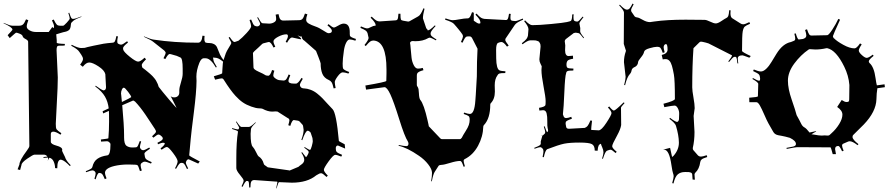

<svg xmlns="http://www.w3.org/2000/svg" viewBox="-35 -930 4975 1075"><path d="M234.9 -41 233.4 -47.9Q231 -47.9 208.5 -45.9V-50.8L230.5 -53.2Q223.1 -64 211.4 -64H157.7Q149.9 -64 117.7 -41.7Q85.4 -19.5 85.4 -6.8L77.6 22L63.5 18.1L73.7 -8.8Q73.7 -30.8 115.2 -86.4Q129.4 -105 129.4 -112.8L122.6 -695.8Q122.6 -704.1 108.2 -711.4Q93.8 -718.8 92 -726.8Q90.3 -734.9 75.9 -741Q61.5 -747.1 54.7 -747.1Q53.2 -747.1 19.5 -716.8L7.8 -732.9Q34.7 -760.7 34.7 -764.2Q34.7 -776.9 -15.1 -799.8L-14.2 -801.8Q20.5 -786.1 33.7 -786.1H72.8Q85 -786.1 93 -792.5Q101.1 -798.8 110.8 -821.8L123.5 -816.9Q114.7 -793.9 114.7 -781.5Q114.7 -769 130.6 -760Q146.5 -751 164.6 -751H237.8L257.8 -778.8L264.6 -772Q267.6 -774.9 267.6 -783.4Q267.6 -792 255.9 -815.9L265.6 -820.8Q276.9 -797.9 283.2 -792Q289.6 -786.1 299.8 -786.1H318.8Q322.8 -786.1 339.1 -803.5Q355.5 -820.8 355.5 -826.9Q355.5 -833 347.7 -856.9L352.5 -858.9Q360.4 -835.4 364 -829.8Q367.7 -824.2 372.6 -824.2H375.5Q385.3 -824.2 420.4 -837.9L421.4 -835.9Q389.2 -823.7 378.4 -815.9L365.7 -804.2Q361.8 -799.8 361.6 -790.5Q361.3 -781.2 358.4 -772.7Q355.5 -764.2 349.6 -760.3Q340.3 -753.9 330.6 -752.2Q320.8 -750.5 303 -744.9Q285.2 -739.3 279.8 -737.8L282.7 -704.1V-690.9Q282.7 -685.5 328.6 -684.1L326.7 -674.8Q319.8 -674.3 311.5 -674.3H299.8Q287.1 -674.3 284.7 -668.9Q281.7 -663.1 281.7 -648.9L288.6 -496.1Q288.6 -447.8 283.2 -354Q277.8 -260.3 277.3 -236.6Q276.9 -212.9 282.2 -205.6Q287.6 -198.2 308.6 -184.1L303.7 -175.8Q277.8 -192.9 263.7 -192.9Q249.5 -192.9 249.5 -179.2V-136.2Q249.5 -123 281.5 -114.5Q313.5 -106 313.5 -91.8L312.5 -87.9Q312.5 -83.5 319.8 -69.8Q327.1 -56.2 328.6 -51.8Q334.5 -30.8 360.8 -4.9L356.4 0Q326.7 -31.2 309.6 -35.2H308.6L305.7 -36.1Q285.6 -36.1 285.6 12.2L273.4 11.2Q273.4 -7.8 265.6 -25.4Q257.8 -43 241.7 -46.9L231.4 -28.8Q234.9 -36.6 234.9 -41Z M500.5 74.2 493.7 70.8Q500.5 48.8 500.5 41.3Q500.5 33.7 494.9 28.8Q489.3 23.9 481.9 23.9Q474.6 23.9 447.8 34.2L444.8 28.8Q468.8 19 475.1 14.4Q481.4 9.8 482.4 3.9Q489.3 -25.9 509.8 -40.5Q530.3 -55.2 565.4 -60.1Q583.5 -61.5 583.5 -121.1Q583.5 -126 582.5 -127.9H581.5Q574.2 -139.2 563.5 -139.2L530.8 -137.2L529.8 -148.9Q571.8 -153.8 571.8 -155.8Q575.7 -199.2 575.7 -250Q575.7 -300.8 574.7 -309.1L542.5 -294.9L539.6 -307.1L573.7 -323.2Q569.3 -360.4 552.7 -389.2Q536.1 -418 498.5 -445.8L500.5 -450.2Q532.2 -427.2 544.4 -423.8Q558.6 -424.8 558.6 -441.9L554.7 -515.1Q549.3 -537.1 516.1 -558.6Q482.9 -580.1 464.8 -580.1Q446.8 -580.1 428.7 -556.2L413.6 -567.9Q429.7 -589.4 429.7 -599.4Q429.7 -609.4 420.4 -623L408.7 -640.1Q399.9 -654.8 363.8 -673.8L366.7 -679.2Q402.3 -661.1 419.4 -661.1L439.5 -662.1Q444.3 -664.6 490 -674.3Q535.6 -684.1 545.2 -685.3Q554.7 -686.5 569.1 -688.5Q583.5 -690.4 593.3 -690.7Q603 -690.9 607.4 -697.3Q611.8 -703.6 616.7 -728L625.5 -726.1Q621.6 -708.5 621.6 -701.4Q621.6 -694.3 622.1 -691.9Q622.6 -689.5 624 -687.7Q625.5 -686 626.2 -685.5Q627 -685.1 629.9 -683.8Q632.8 -682.6 635.3 -681.4Q637.7 -680.2 644.5 -680.2Q651.4 -680.2 676.8 -699.2L681.6 -691.9Q653.8 -669.9 653.8 -660.2Q653.8 -657.2 654.8 -654.8V-651.9Q658.7 -638.7 692.1 -611.8Q725.6 -585 738.3 -585Q751 -585 774.4 -606.9L782.7 -598.1Q758.8 -574.2 758.8 -566.7Q758.8 -559.1 761.7 -553.2L760.7 -554.2Q761.7 -551.3 764.6 -549.6Q767.6 -547.9 778.1 -539.3Q788.6 -530.8 792.2 -527.8Q795.9 -524.9 805.2 -516.8Q814.5 -508.8 818.6 -504.2Q822.8 -499.5 829.6 -491.5Q836.4 -483.4 839.8 -476.6Q850.1 -458.5 853.5 -443.8Q871.1 -420.4 910.6 -373.8Q950.2 -327.1 953.6 -326.2L920.4 -392.1Q927.2 -384.8 940.2 -384.8Q953.1 -384.8 960.9 -392.1Q968.8 -399.4 968.8 -411.1V-423.8Q968.8 -439.9 978.3 -469.2Q987.8 -498.5 987.8 -517.1V-544.9Q987.8 -602.5 975.6 -607.9L954.6 -617.2L923.8 -626Q917 -627.9 915.5 -627.9Q905.8 -627.9 890.6 -599.1L880.4 -604Q892.6 -627.9 892.6 -633.5Q892.6 -639.2 884.8 -647L821.8 -696.8Q810.1 -706.1 770.5 -724.1L771.5 -726.1Q811 -709.5 826.7 -708Q939.9 -690.9 1073.7 -690.9Q1095.2 -690.9 1098.6 -730L1110.4 -729Q1109.4 -723.1 1109.4 -715.6Q1109.4 -708 1109.6 -704.3Q1109.9 -700.7 1111.6 -698Q1113.3 -695.3 1113.8 -693.8Q1114.3 -692.4 1117.4 -691.4Q1120.6 -690.4 1121.6 -690.4Q1126.5 -689 1139.2 -689Q1151.9 -689 1163.1 -683.1Q1174.3 -677.2 1179.7 -666Q1185.1 -654.8 1189.5 -642.1Q1202.1 -606 1228.5 -581.1L1223.6 -576.2Q1194.8 -603 1176.8 -606L1157.7 -607.9Q1160.2 -587.9 1163.6 -582Q1167 -576.2 1171.6 -567.9Q1176.3 -559.6 1178.7 -555.2L1173.8 -551.8Q1146 -600.1 1120.1 -603.5Q1116.7 -604 1106.4 -604Q1091.8 -604 1081.1 -578.1Q1064.5 -536.1 1064.5 -501L1065.4 -477.1Q1064.9 -415 1050.3 -300Q1035.6 -185.1 1032.7 -150.9L1024.4 -60.1Q1024.4 -56.6 1083.5 -25.9L1074.7 -14.2L1021.5 -38.1Q1014.2 -38.1 1009.8 -30.8Q1005.4 -23.4 1005.4 -18.1Q1005.4 -12.7 1018.6 13.2L1011.7 16.1Q1001.5 -6.8 996.1 -12.5Q990.7 -18.1 984.4 -18.1H980.5Q974.1 -18.1 968.8 -12.5Q963.4 -6.8 950.7 15.1L944.8 12.2Q959.5 -14.2 959.5 -26.9Q959.5 -39.6 934.1 -73.2Q908.7 -106.9 899.7 -106.9Q890.6 -106.9 869.6 -91.8L863.8 -99.1Q887.7 -117.7 887.7 -127V-127.9Q884.8 -130.9 877 -130.9Q869.1 -130.9 849.6 -122.1L846.7 -130.9Q876.5 -144.5 876.5 -153.8Q876.5 -158.2 875.5 -160.2V-159.2L872.6 -164.1L863.8 -171.9Q857.9 -176.8 851.6 -176.8Q845.2 -176.8 823.7 -159.2L816.4 -167Q838.4 -186.5 838.4 -192.9Q838.4 -199.2 832 -208.5Q825.7 -217.8 807.9 -245.1Q790 -272.5 779.3 -288.1Q749 -332.5 721.7 -360.8Q713.4 -367.2 710.4 -367.2L649.4 -340.8Q659.7 -228 659.7 -172.9V-161.1Q659.7 -124 672.9 -114Q686 -104 707 -104.2Q728 -104.5 731 -106.4Q737.3 -109.9 747.6 -140.1L755.4 -138.2Q748.5 -115.7 748.5 -107.7Q748.5 -99.6 755.4 -94.2Q758.8 -88.9 766.8 -88.9Q774.9 -88.9 800.8 -104L804.7 -97.2Q786.1 -85 779.8 -79.3Q773.4 -73.7 773.4 -68.8L774.4 -64L776.4 -51.8Q777.3 -43.9 784.4 -37.8Q791.5 -31.7 814.5 -22L810.5 -14.2Q784.2 -24.9 775.4 -24.9Q766.6 -24.9 760.7 -19Q752.4 -14.6 752.4 -4.6Q752.4 5.4 758.8 24.9L748.5 27.8Q739.3 -2.9 734.1 -5.4Q729 -7.8 722.7 -7.8L691.4 -8.8Q655.8 -9.8 621.1 -3.9Q552.7 8.3 552.7 38.1Q552.7 46.9 561.5 68.8L551.8 73.2Q542.5 50.3 536.4 44.2Q530.3 38.1 520.5 38.1Q510.7 38.1 500.5 74.2ZM642.6 -405.8 643.6 -398.9 647.5 -358.9Q699.7 -384.3 699.7 -386.2Q699.7 -393.1 682.1 -416Q664.6 -439 658.4 -439Q652.3 -439 647.5 -428.7Q642.6 -418.5 642.6 -405.8Z M1297.4 -205.1Q1301.3 -205.1 1304.2 -213.9Q1304.2 -218.8 1286.1 -248L1289.1 -250Q1309.6 -219.2 1316.4 -219.2H1358.4Q1368.2 -219.2 1395 -245.1L1397.5 -243.2Q1370.1 -217.3 1370.1 -207L1368.2 -181.2Q1368.2 -118.2 1380.4 -107.9Q1388.7 -99.1 1398.9 -77.9Q1409.2 -56.6 1412.1 -55.2Q1434.1 -41.5 1441.4 -14.2Q1442.9 -9.3 1445.3 -6.8L1464.4 6.8L1584 23.9L1586.4 24.9L1636.2 3.9Q1641.6 -1.5 1650.9 -7.8Q1668.5 -19.5 1668.5 -35.2Q1668.5 -50.8 1652.3 -75.2L1656.2 -78.1L1678.2 -49.8Q1683.1 -53.7 1688.2 -64Q1693.4 -74.2 1693.4 -78.1Q1693.4 -82 1689.9 -85.9Q1686.5 -89.8 1668.5 -103L1670.4 -106.9Q1695.8 -90.8 1700.4 -90.8Q1705.1 -90.8 1710.7 -111.8Q1716.3 -132.8 1716.3 -139.6Q1716.3 -146.5 1714.4 -157.2L1706.1 -182.1Q1706.1 -187.5 1699.2 -192.9Q1692.4 -198.2 1688 -198.2Q1675.8 -198.2 1657.2 -145L1652.3 -147Q1665 -181.2 1665 -203.1L1662.1 -223.1Q1662.1 -226.1 1660.2 -230L1642.1 -250Q1639.6 -252.4 1635.3 -253.9L1617.2 -256.8L1610.4 -257.8Q1600.1 -257.8 1590.3 -225.1L1579.1 -229Q1585.4 -250.5 1585.4 -256.3Q1585.4 -265.6 1574.2 -270L1519 -305.2Q1516.1 -306.2 1509.3 -306.2L1488.3 -305.2Q1463.9 -305.2 1435.1 -320.8Q1430.2 -323.2 1414.6 -323.5Q1398.9 -323.7 1371.8 -333.3Q1344.7 -342.8 1324.5 -356.7Q1304.2 -370.6 1283.7 -393.1Q1255.4 -423.8 1218.3 -482.9Q1213.4 -491.2 1206.3 -491.2Q1199.2 -491.2 1169.4 -483.9L1162.1 -502.9Q1209 -516.1 1209 -520Q1210 -528.3 1210.4 -544.9Q1212.4 -583 1215.3 -589.8L1229 -630.9Q1233.4 -643.1 1246.8 -664.3Q1260.3 -685.5 1260.3 -689.5Q1260.3 -693.4 1245.1 -719.2L1251 -723.1Q1269.5 -694.8 1277.3 -694.8Q1280.3 -694.8 1282.2 -695.8L1300.3 -702.1Q1320.3 -717.3 1345.7 -745.1Q1371.1 -772.9 1371.1 -782.7Q1371.1 -792.5 1362.3 -817.9L1371.1 -820.8Q1382.8 -791 1389.6 -786.6Q1397.5 -782.2 1404.8 -782.2Q1412.1 -782.2 1416.7 -786.9Q1421.4 -791.5 1421.4 -796.9Q1421.4 -802.2 1405.3 -831.1L1409.2 -834Q1424.3 -807.1 1428.2 -803.7Q1432.1 -800.3 1435.1 -799.8L1469.2 -797.9Q1483.9 -796.9 1497.6 -804Q1511.2 -811 1511.2 -822.5Q1511.2 -834 1508.3 -848.1L1524.4 -851.1Q1528.3 -829.1 1534.4 -822Q1540.5 -814.9 1551.3 -814.9L1638.2 -816.9Q1650.9 -816.9 1657.7 -823.5Q1664.6 -830.1 1672.4 -854L1686 -850.1Q1679.2 -831.5 1679.2 -819.1Q1679.2 -806.6 1693.6 -798.1Q1708 -789.6 1729.7 -782.2Q1751.5 -774.9 1774.4 -759.5Q1797.4 -744.1 1804.2 -744.1Q1823.7 -744.1 1823.2 -757.8Q1823.2 -768.1 1798.3 -788.1L1804.2 -794.9Q1827.1 -775.9 1834 -775.9Q1840.8 -775.9 1859.1 -786.9Q1877.4 -797.9 1889.2 -797.9Q1923.3 -797.9 1923.3 -750V-740.2Q1923.3 -732.9 1924.3 -729.5Q1927.7 -721.2 1958 -711.9L1955.1 -702.1Q1934.6 -709 1923.6 -709Q1912.6 -709 1903.6 -691.7Q1894.5 -674.3 1890.6 -647.5Q1883.3 -597.2 1883.5 -573.7Q1883.8 -550.3 1885.7 -546.9Q1890.6 -537.1 1920.4 -526.9L1916 -518.1Q1895.5 -524.9 1883.8 -524.9Q1872.1 -524.9 1855.7 -502.7Q1839.4 -480.5 1839.4 -470.5Q1839.4 -460.4 1844.2 -437L1833 -435.1Q1827.6 -460 1821.8 -469Q1815.9 -478 1806.2 -481.9Q1779.8 -493.2 1770 -516.6Q1760.3 -540 1760.3 -575.2Q1760.3 -578.1 1748 -610.4Q1735.8 -642.6 1734.4 -645L1669.4 -702.1Q1654.3 -710.9 1654.3 -726.1L1649.4 -725.1Q1643.6 -725.1 1630.4 -732.9Q1651.4 -716.3 1651.4 -711.9Q1651.4 -710 1647.5 -710L1600.1 -720.2Q1588.4 -720.2 1572.3 -690.9L1564.5 -695.8Q1577.1 -717.8 1577.1 -727.8Q1577.1 -737.8 1568.4 -737.8Q1547.9 -737.8 1522 -724.1Q1496.1 -710.4 1496.1 -698.2Q1496.1 -689 1506.3 -668L1496.1 -664.1Q1482.4 -694.8 1470.2 -694.8L1464.4 -693.8L1438 -687L1433.1 -684.1Q1426.8 -677.2 1413.1 -665Q1381.3 -637.7 1381.3 -632.8L1384.3 -551.8Q1384.3 -541.5 1413.1 -528.6Q1441.9 -515.6 1446.8 -511.7Q1454.6 -505.9 1466.6 -505.9Q1478.5 -505.9 1488.3 -538.1L1501 -534.2Q1495.1 -515.6 1495.1 -507.3Q1495.1 -499 1508.3 -490Q1521.5 -481 1532.2 -481L1552.2 -479Q1563 -479 1569.1 -488.3Q1575.2 -497.6 1581.1 -513.2L1590.3 -508.8Q1580.1 -485.4 1580.1 -477.1Q1580.1 -461.9 1610.8 -461.9Q1616.7 -461.9 1622.1 -461.9Q1633.8 -461.9 1653.3 -494.1L1660.2 -488.8Q1644 -461.9 1644 -454.6Q1644 -447.3 1649.9 -441.2Q1655.8 -435.1 1669.7 -434.8Q1683.6 -434.6 1703.4 -427.5Q1723.1 -420.4 1740.5 -406.5Q1757.8 -392.6 1770 -380.1Q1782.2 -367.7 1799.6 -348.1Q1816.9 -328.6 1827.1 -318.8Q1848.1 -297.9 1862.3 -141.1Q1862.3 -138.7 1895 -122.1L1897.5 -98.1L1857.4 -115.2Q1853 -115.2 1849.1 -112.8H1850.1Q1846.7 -110.8 1845.2 -104V-95.2Q1845.2 -85 1850.8 -78.9Q1856.4 -72.8 1880.4 -63L1876 -53.2Q1852.1 -63 1841.8 -63Q1831.5 -63 1804.9 -26.4Q1778.3 10.3 1778.3 20.8Q1778.3 31.2 1800.3 53.2L1793.5 61Q1771 40 1764.2 40Q1757.3 40 1752.7 42.2Q1748 44.4 1742.9 47.6Q1737.8 50.8 1735.4 51.8Q1686 92.8 1599.1 92.8L1527.3 89.8Q1523.4 89.8 1513.2 125L1511.2 124Q1518.1 93.3 1518.1 90.6Q1518.1 87.9 1517.1 86.9H1513.2L1389.2 78.1Q1377 78.1 1372.1 86.4Q1367.2 94.7 1367.2 119.1L1360.4 120.1Q1359.4 87.9 1355.7 85.4Q1352.1 83 1347.2 83Q1338.4 83 1323.2 116.2L1317.4 112.8Q1329.1 89.4 1329.1 81.3Q1329.1 73.2 1308.6 49.1Q1288.1 24.9 1288.1 11.2V-42Q1288.1 -137.2 1297.4 -191.9Q1297.4 -194.3 1296.4 -195.3Q1293.9 -198.7 1264.2 -208L1265.1 -212.9Q1290.5 -205.1 1297.4 -205.1Z M2290 -699.2 2276.9 -700.2Q2263.7 -700.2 2260.7 -689.9Q2262.7 -682.6 2264.6 -655.5Q2266.6 -628.4 2269.3 -606.2Q2272 -584 2281.7 -564.9Q2291.5 -545.9 2304.9 -545.9Q2318.4 -545.9 2332 -549.8L2335.9 -537.1Q2304.7 -528.8 2300.8 -518.1Q2298.8 -513.7 2298.8 -505.9V-453.1Q2298.8 -449.7 2304.2 -441.9Q2309.6 -434.1 2310.5 -407.2Q2311.5 -380.4 2317.9 -371.1Q2338.4 -347.7 2359.4 -253.9Q2366.7 -222.2 2365.7 -223.1L2430.7 -154.8Q2435.1 -150.9 2439.9 -150.9H2539.1Q2545.4 -150.9 2550.8 -159.2Q2557.6 -173.3 2571.3 -194.6Q2585 -215.8 2589.8 -230.2Q2594.7 -244.6 2594.7 -260Q2594.7 -275.4 2588.4 -280.3Q2582 -285.2 2561 -292L2564 -299.8Q2585.4 -292 2595.7 -292Q2621.6 -292 2626.5 -367.2Q2628.4 -398.4 2628.9 -399.9L2634.8 -502Q2634.8 -588.9 2638.7 -657.2L2606.9 -719.2Q2601.6 -726.1 2594.7 -726.1H2585.9Q2579.6 -726.1 2576.2 -724.6Q2567.9 -721.2 2554.7 -690.9L2545.9 -694.8Q2557.1 -719.2 2557.1 -725.6Q2557.1 -731.9 2554 -737.3Q2550.8 -742.7 2544.2 -751Q2537.6 -759.3 2533.2 -764.9Q2528.8 -770.5 2520 -780.8Q2511.2 -791 2506.8 -795.9Q2498 -806.6 2457 -819.8L2459 -827.1Q2488.3 -816.9 2499.8 -816.9Q2511.2 -816.9 2538.6 -822Q2565.9 -827.1 2580.1 -827.1H2583Q2590.3 -827.1 2595.5 -834Q2600.6 -840.8 2607.9 -861.8L2617.7 -858.9V-814Q2639.2 -797.9 2647 -797.9Q2654.8 -797.9 2654.8 -801.8Q2654.8 -811.5 2649.7 -820.6Q2644.5 -829.6 2627 -848.1L2632.8 -854Q2649.4 -835.9 2658.4 -830.6Q2667.5 -825.2 2677.7 -824.2L2797.9 -817.9Q2804.7 -817.9 2808.3 -824.7Q2812 -831.5 2814.9 -853L2824.7 -852.1Q2822.8 -841.8 2822.8 -832.3Q2822.8 -822.8 2824.7 -819.3Q2827.6 -814 2836.9 -813H2838.9Q2840.8 -812 2850.3 -812Q2859.9 -812 2892.1 -826.2L2894 -819.8Q2857.4 -804.7 2847.7 -791L2799.8 -720.2Q2793.9 -713.9 2793.9 -706.5Q2793.9 -699.2 2813 -674.8L2803.7 -668.9Q2784.7 -694.8 2772.9 -694.8Q2768.1 -694.8 2764.6 -693.8L2753.9 -689.9Q2742.7 -685.5 2742.7 -650.4Q2742.7 -615.2 2743.2 -603.5Q2744.1 -544.4 2761.7 -536.1Q2769.5 -532.2 2794.9 -530.8L2793.9 -521Q2768.6 -521 2761 -518.3Q2753.4 -515.6 2750 -507.8Q2734.9 -487.8 2734.9 -452.1L2735.8 -417Q2735.8 -375 2711.9 -351.1Q2710 -347.2 2710 -345.2Q2710 -267.1 2674.8 -230Q2670.9 -226.1 2670.9 -221.2Q2669.4 -165 2641.6 -113.8Q2613.8 -62.5 2566.9 -39.1Q2561 -36.1 2561 -28.8Q2561 -21.5 2567.9 1L2561 3.9Q2553.7 -16.6 2549.8 -22.7Q2545.9 -28.8 2541 -28.8Q2520.5 -28.8 2485.6 -18.1Q2450.7 -7.3 2438.2 -7.1Q2425.8 -6.8 2420.9 -2L2398.9 32.2Q2390.6 44.4 2382.8 85H2378.9Q2383.8 57.6 2383.8 37.6Q2383.8 17.6 2362.5 -9.8Q2341.3 -37.1 2311 -57.6Q2244.6 -103.5 2196.8 -113.8L2197.8 -118.2Q2228 -111.8 2240 -111.8Q2252 -111.8 2252 -126Q2252 -130.9 2249 -137.2Q2230.5 -165 2200 -263.2Q2169.4 -361.3 2150.6 -401.6Q2131.8 -441.9 2117.7 -441.9L2014.6 -428.2L2010.7 -451.2Q2127.9 -471.2 2127.9 -477.1L2128.9 -519V-541Q2128.9 -699.7 2055.7 -703.1Q2045.9 -703.1 2037.6 -697.5Q2029.3 -691.9 2012.7 -671.9L2005.9 -678.2Q2028.8 -706.5 2028.8 -717.8Q2028.8 -720.2 2026.9 -726.1L2022.9 -744.1Q2020.5 -752.4 2013.2 -758.3Q2005.9 -764.2 1982.9 -773.9L1985.8 -782.2Q2011.7 -771 2020.3 -771Q2028.8 -771 2036.1 -775.9L2054.7 -784.2Q2058.1 -785.2 2063.5 -785.9Q2068.8 -786.6 2068.8 -787.1Q2068.8 -803.2 2040 -831.1L2045.9 -836.9Q2064 -819.3 2072.5 -814.7Q2081.1 -810.1 2090.8 -810.1L2176.8 -815.9Q2187 -815.9 2190.7 -821.8Q2194.3 -827.6 2195.8 -853H2207Q2207 -826.7 2209.7 -821Q2212.4 -815.4 2222.7 -814L2251 -809.1Q2253.9 -809.1 2257.8 -811L2305.7 -837.9Q2320.8 -845.2 2335.9 -883.8L2341.8 -880.9Q2333 -848.1 2333 -827.1L2352.1 -770Q2356.9 -770 2359.9 -759.8Q2371.6 -759.8 2399.9 -788.1L2403.8 -784.2Q2376 -754.9 2376 -744.1V-740.2Q2376 -732.4 2385 -725.1Q2394 -717.8 2408.7 -709L2405.8 -704.1Q2377.4 -719.2 2372.6 -719.2Q2367.7 -719.2 2362.8 -716.8Q2333.5 -699.2 2290 -699.2Z M3176.8 -850.1 3175.8 -835.9Q3175.8 -819.8 3178.2 -816.2Q3180.7 -812.5 3186 -811Q3191.4 -809.6 3194.3 -809.3Q3197.3 -809.1 3199.2 -809.6Q3206.1 -811 3227.1 -836.9L3231.9 -834Q3209 -806.2 3209 -798.8L3213.9 -772.9Q3213.9 -762.2 3213.4 -754.2Q3212.9 -746.1 3234.9 -719.2L3231.9 -715.8Q3216.3 -735.8 3211.2 -740.5Q3206.1 -745.1 3200.7 -745.1L3189 -747.1Q3185.5 -747.1 3177.7 -745.1L3132.8 -710.9Q3127 -705.1 3127 -699.2L3129.9 -675.8L3128.9 -648.9Q3128.9 -632.3 3134 -624.3Q3139.2 -616.2 3148.2 -616.2Q3157.2 -616.2 3172.9 -618.2L3173.8 -601.1Q3148.9 -597.2 3142.8 -589.8Q3136.7 -582.5 3136.7 -568.4Q3136.7 -554.2 3142.8 -550.3Q3148.9 -546.4 3175.8 -545.9L3174.8 -535.2Q3149.4 -535.2 3142.6 -532Q3135.7 -528.8 3134.8 -520Q3128.4 -502.9 3124.8 -414.8Q3121.1 -326.7 3116.7 -290Q3116.7 -287.6 3120.8 -278.3Q3125 -269 3134.8 -269Q3144.5 -269 3163.6 -275.9L3167 -265.1Q3136.2 -254.9 3132.8 -247.1Q3131.8 -244.1 3131.8 -236.8L3134.8 -220.2Q3136.2 -209 3150.9 -209L3238.8 -213.9Q3248.5 -217.3 3254.6 -224.6Q3260.7 -231.9 3271 -255.9L3279.8 -253.9Q3274.9 -212.9 3274.9 -204.1Q3274.9 -202.1 3281.2 -202.1H3283.7L3316.9 -200.2Q3332.5 -200.2 3360.6 -243.2Q3388.7 -286.1 3388.7 -296.6Q3388.7 -307.1 3368.7 -328.1L3376 -334Q3394.5 -311 3402.3 -311Q3410.2 -311 3457 -356.9L3461.9 -353Q3441.9 -331.5 3441.9 -327.1L3442.9 -230Q3439.9 -207.5 3419.9 -170.9Q3392.6 -122.1 3392.6 -111.3Q3392.6 -100.6 3418 -80.1L3411.6 -73.2Q3390.6 -91.8 3384 -91.8Q3377.4 -91.8 3362.8 -85.9Q3353 -80.6 3340.8 -41L3335.9 -42Q3343.8 -65.9 3343.8 -77.6Q3343.8 -89.4 3337.2 -104Q3330.6 -118.7 3329.6 -125Q3320.8 -122.6 3316.7 -114.7Q3312.5 -106.9 3311 -85.9L3294.9 -86.9Q3294.9 -114.3 3279.1 -123Q3263.2 -131.8 3209 -131.8Q3154.8 -131.8 3123.8 -125.5Q3092.8 -119.1 3027.8 -94.2Q3017.1 -85.9 3009.8 -49.8L3002.9 -50.8Q3007.8 -76.2 3007.8 -81.8Q3007.8 -87.4 3006.8 -90.6Q3005.9 -93.8 3005.1 -95Q3004.4 -96.2 3002 -99.1Q2996.1 -106 2989.3 -106Q2982.4 -106 2958 -97.2L2956.1 -102.1Q2979 -111.3 2985.1 -115.2Q2991.2 -119.1 2992.7 -124V-138.2Q2993.2 -141.6 3001 -168Q3001 -168.9 2994.6 -172.9L3002 -169.9L3014.6 -181.2Q3017.6 -184.1 3017.6 -190.7Q3017.6 -197.3 3009.8 -221.2L3014.6 -223.1Q3023.4 -196.3 3027.8 -189.9Q3033.7 -192.9 3033.7 -198.5Q3033.7 -204.1 3031.2 -213.1Q3028.8 -222.2 3029.3 -250Q3029.8 -277.8 3025.4 -295.4Q3021 -313 3005.9 -313Q3002.4 -313 2984.9 -311L2982.9 -326.2Q3014.6 -331.5 3018.6 -340.8Q3020 -344.2 3020 -364.5Q3020 -384.8 3008.3 -446Q2996.6 -507.3 2996.6 -538.1L2998 -559.1Q2998 -560.1 2991.5 -572.5Q2984.9 -585 2984.9 -598.1L2991.7 -668.9Q2991.7 -682.6 2988.3 -687.7Q2984.9 -692.9 2983.2 -695.6Q2981.4 -698.2 2976.6 -699.7Q2971.7 -701.2 2969.7 -702.1Q2964.8 -704.1 2954.1 -704.1H2933.6Q2920.4 -704.1 2890.6 -682.1L2886.7 -688Q2906.7 -703.6 2912.8 -712.2Q2918.9 -720.7 2920.9 -730L2923.8 -766.1Q2923.8 -782.7 2899.9 -811L2904.8 -815.9Q2930.7 -789.1 2944.8 -789.1Q2982.9 -789.1 3051.5 -795.7Q3120.1 -802.2 3139.4 -806.6Q3158.7 -811 3161.1 -813Q3168 -817.9 3168.9 -849.1Z M4055.7 -872.1 4054.7 -856Q4054.7 -833 4065.9 -827.1L4110.8 -798.8Q4117.2 -793.9 4126.5 -793.9Q4135.7 -793.9 4160.6 -806.2L4164.6 -796.9Q4142.1 -787.6 4134.8 -781Q4127.4 -774.4 4123.5 -754.2Q4119.6 -733.9 4119.6 -645Q4119.6 -638.7 4168.5 -616.2L4160.6 -606.9Q4126 -620.1 4122.6 -620.1Q4095.7 -620.1 4095.7 -602.1Q4095.7 -594.2 4098.6 -575.2H4093.8Q4090.3 -605.5 4087.9 -608.4Q4085.4 -611.3 4082.5 -611.8H4078.6Q4072.3 -611.8 4064.9 -604Q4057.6 -596.2 4046.9 -583L4042.5 -585.9Q4063.5 -611.8 4063.5 -620.1L3939.5 -683.1Q3936 -686.5 3915.8 -691.7Q3895.5 -696.8 3890.1 -696.8Q3884.8 -696.8 3880.9 -692.9L3847.7 -660.2Q3840.8 -563 3840.8 -440.9Q3840.8 -422.4 3847.7 -383.8Q3854.5 -345.2 3854.5 -324.2L3848.6 -280.8L3853.5 -190.9Q3853.5 -142.1 3843.8 -101.1Q3843.8 -92.8 3846.7 -89.8L3873.5 -59.1Q3879.9 -53.2 3889.4 -53.2Q3898.9 -53.2 3921.9 -61L3924.8 -50.8Q3900.9 -43.5 3894 -37.8Q3887.2 -32.2 3885.7 -22.9Q3880.4 16.6 3857.9 37.1Q3853.5 42.5 3853.5 46.9L3855.5 76.2L3842.8 75.2L3840.8 47.9Q3840.8 31.2 3806.2 33.2Q3801.3 33.2 3799.8 33.2Q3775.9 33.2 3760.5 45.7Q3745.1 58.1 3735.8 97.2L3728.5 95.2Q3736.8 65.9 3736.8 57.4Q3736.8 48.8 3733.4 40.5Q3730 32.2 3724.6 -3.9Q3712.4 -91.8 3683.6 -91.8H3678.7Q3679.7 -92.8 3680.7 -92.8L3716.8 -102.1L3727.5 -53.2L3728.5 -51.8Q3730.5 -51.8 3735.8 -57.1Q3766.6 -91.8 3766.1 -132.1Q3765.6 -172.4 3749.5 -226.1Q3745.1 -240.7 3712.9 -265.1L3716.8 -270Q3742.7 -250 3755.9 -247.1Q3765.1 -250 3766.6 -262.2L3767.6 -291Q3768.6 -307.6 3760.5 -323.2Q3752.4 -338.9 3741.9 -338.9Q3731.4 -338.9 3684.6 -330.1L3679.7 -349.1Q3743.7 -365.7 3743.7 -376Q3743.7 -481.9 3738 -512.7Q3732.4 -543.5 3727.1 -561.5Q3716.3 -599.1 3691.9 -599.1Q3681.6 -599.1 3675.8 -597.2L3669.9 -622.1Q3702.6 -630.4 3702.6 -651.9Q3702.6 -683.1 3693.8 -683.1Q3688 -683.1 3684.3 -677.7Q3680.7 -672.4 3680.7 -665Q3680.7 -657.7 3686.5 -637.2L3675.8 -633.8Q3668.5 -655.3 3663.1 -661.6Q3657.7 -668 3643.6 -668Q3629.4 -668 3601.3 -659.9Q3573.2 -651.9 3571 -639.2Q3568.8 -626.5 3553.2 -607.9Q3537.6 -589.4 3537.4 -580.8Q3537.1 -572.3 3531.7 -565.2Q3526.4 -558.1 3520.5 -555.7Q3503.9 -548.8 3501.5 -537.1Q3499.5 -523.9 3491.7 -515.6Q3475.6 -498.5 3464.8 -453.1L3459.5 -454.1Q3467.8 -485.4 3467.8 -500L3458.5 -582Q3458.5 -613.3 3468.8 -642.1L3469.7 -646L3457.5 -684.1L3458.5 -859.9Q3458.5 -872.1 3431.6 -899.9L3435.5 -903.8Q3461.9 -876 3474.6 -876H3476.6Q3483.4 -876 3489.3 -881.8Q3495.1 -887.7 3506.8 -910.2L3512.7 -905.8Q3498.5 -881.3 3498.5 -873.8Q3498.5 -866.2 3501.5 -862.8L3518.6 -837.9Q3523.4 -833 3532.7 -832.3Q3542 -831.5 3563.7 -818.8Q3585.4 -806.2 3604.5 -806.2L3627.9 -809.6Q3699.2 -819.8 3803.7 -819.8L3909.7 -818.8Q3920.9 -818.8 3941.2 -808.8Q3961.4 -798.8 3972.9 -798.8Q3984.4 -798.8 4004.6 -812.5Q4024.9 -826.2 4032 -829.3Q4039.1 -832.5 4042.5 -840.3Q4045.9 -848.1 4047.9 -873ZM3939.5 -683.1Q3939.5 -683.1 3940.9 -682.1Q3939.5 -682.1 3939.5 -683.1Z M4874.5 -452.1 4917.5 -458 4919.4 -441.9 4877.4 -436Q4872.6 -407.2 4872.1 -374Q4870.1 -304.7 4801.3 -232.9L4741.7 -173.8Q4738.3 -170.4 4738.3 -163.1Q4738.3 -148.4 4771.5 -123L4766.6 -117.2Q4737.8 -139.2 4722.7 -139.2L4716.3 -138.2Q4714.4 -138.2 4713.4 -137.2L4687.5 -126Q4679.7 -123 4679.7 -114.7Q4679.7 -106.4 4688.5 -85.9L4679.7 -83Q4666 -112.8 4658.7 -112.8Q4640.6 -112.8 4640.6 -95.2Q4640.6 -93.8 4645.5 -66.9H4627.4Q4617.7 -105 4614.7 -105L4427.7 -106Q4418.9 -106 4369.6 -96.2L4368.7 -102.1Q4412.6 -109.9 4412.6 -111.8Q4421.4 -115.2 4421.4 -124Q4421.4 -141.6 4387.7 -158.2L4362.3 -165Q4355.5 -167 4342.5 -169.2Q4329.6 -171.4 4322.3 -172.9Q4302.7 -176.8 4294.4 -191.9L4267.6 -238.8Q4258.8 -254.4 4244.4 -287.6Q4230 -320.8 4219.5 -339.4Q4209 -357.9 4199.7 -357.9H4160.6L4159.7 -382.8Q4208.5 -386.2 4208.5 -391.1L4210.4 -460Q4210.4 -469.7 4177.7 -487.8L4180.7 -493.2Q4206.5 -478 4215.3 -478Q4221.7 -478 4220.7 -492.4Q4219.7 -506.8 4213.9 -513.4Q4208 -520 4181.6 -532.2L4185.5 -541Q4211.4 -529.8 4225.3 -529.8Q4239.3 -529.8 4255.1 -544.9Q4271 -560.1 4284.4 -582.8Q4297.9 -605.5 4312.5 -628.9Q4347.7 -686 4393.6 -694.8L4411.6 -702.1Q4417.5 -705.1 4417.5 -713.6Q4417.5 -722.2 4412.6 -741.2L4420.4 -743.2Q4430.2 -709 4437.5 -709L4461.4 -711.9Q4461.9 -711.9 4471.7 -716.8Q4479.5 -722.2 4479.5 -731.7Q4479.5 -741.2 4472.7 -762.2L4483.4 -766.1Q4490.7 -744.1 4495.6 -737.5Q4500.5 -731 4508.3 -731L4596.7 -732.9Q4605 -733.4 4625.5 -764.9Q4646 -796.4 4658.7 -824.2L4668.5 -819.8Q4628.4 -731.9 4628.4 -727.5Q4628.4 -723.1 4633.3 -715.8H4634.3Q4650.9 -698.7 4686.8 -679Q4722.7 -659.2 4749.5 -659.2Q4761.2 -659.2 4780.3 -687L4789.6 -681.2Q4773.4 -657.2 4773.4 -647.2Q4773.4 -637.2 4790.5 -621.6Q4807.6 -606 4817.9 -606Q4828.1 -606 4851.6 -624L4856.4 -617.2Q4829.6 -596.2 4829.6 -586.9V-584Q4831.1 -579.6 4833.5 -577.1Q4858.9 -555.2 4867.2 -492.2Q4871.1 -463.4 4874.5 -452.1ZM4530.3 -652.8 4498.5 -654.8Q4496.6 -654.8 4492.7 -652.8Q4447.8 -622.1 4412.1 -574Q4376.5 -525.9 4376.5 -478Q4376.5 -433.1 4397.7 -372.1Q4418.9 -311 4425.3 -285.2Q4442.9 -253.9 4450.2 -238.3Q4457.5 -222.7 4468.8 -216.8Q4480 -210.9 4497.6 -188L4533.7 -195.8L4534.7 -193.8Q4521.5 -187 4508.3 -178.2Q4512.7 -177.7 4525.4 -175.8Q4551.3 -170.9 4565.4 -170.9L4582.5 -171.9L4598.6 -170.9Q4606.4 -170.9 4609.4 -173.8L4620.6 -184.1Q4645.5 -206.1 4663.6 -235.4Q4681.6 -264.6 4681.6 -288.1Q4681.6 -311.5 4652.3 -331.1L4677.7 -370.1Q4694.3 -358.9 4703.9 -358.9Q4713.4 -358.9 4716.3 -361.3Q4719.7 -364.7 4719.7 -374L4720.7 -454.1Q4716.3 -507.3 4691.9 -556.6Q4646.5 -649.4 4596.7 -660.2H4592.3Q4559.6 -652.8 4530.3 -652.8ZM4830.6 -581.1Q4830.6 -581.1 4829.6 -584Q4829.6 -582 4830.6 -581.1Z"/></svg>

Font: Eater Caps
Style: Regular
Weight: 400
Version: Version 001.002